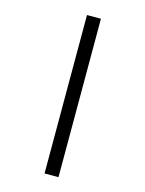

<svg xmlns="http://www.w3.org/2000/svg" viewBox="-140 -906 855 1131"><g transform="rotate(15 288.0 -340.0)"><path d="M246 143H331V-823H246Z"/></g></svg>

Font: Iosevka Sparkle
Style: Regular
Weight: 400
Designer: Belleve Invis
Foundry: Belleve Invis
Version: Version 4.5.0; ttfautohint (v1.8.3)